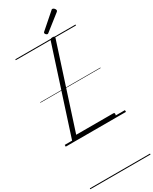

<svg xmlns="http://www.w3.org/2000/svg" viewBox="-413 -1326 1513 1894"><g transform="rotate(-30 343.0 -379.0)"><path d="M105 0Q77 0 85 -23L395 -981Q398 -991 404.5 -995.5Q411 -1000 426 -1000Q440 -1000 446.5 -995.5Q453 -991 449 -980L148 -50H571Q581 -50 583.5 -44Q586 -38 583 -25Q579 -12 572.5 -6Q566 0 557 0ZM401 -1051Q393 -1051 384.5 -1059.5Q376 -1068 376 -1075Q376 -1078 376.5 -1080.5Q377 -1083 381 -1087L549 -1234Q553 -1238 556 -1240.5Q559 -1243 564 -1243Q571 -1243 578.5 -1238Q586 -1233 591 -1225Q596 -1217 596 -1210Q596 -1206 595 -1203Q594 -1200 588 -1195L414 -1058Q410 -1055 407 -1053Q404 -1051 401 -1051ZM0 475H686V485H0ZM0 -20H686V0H0ZM0 -505H686V-500H0ZM0 -995H686V-985H0Z"/></g></svg>

Font: Playwrite CZ Guides
Style: Regular
Weight: 400
Designer: Veronika Burian, José Scaglione
Foundry: TypeTogether
Version: Version 1.003